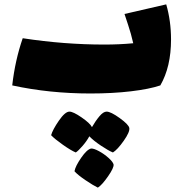

<svg xmlns="http://www.w3.org/2000/svg" viewBox="-20 -386 839 879"><path d="M763 -205Q763 -80 714 5Q664 22 579.5 32Q495 42 394 42Q206 42 36 5Q49 -110 84 -211Q273 -182 458 -182Q527 -182 590 -188Q580 -232 566.5 -272Q553 -312 550 -322L741 -366Q763 -290 763 -205ZM497 312Q477 304 442.5 281Q408 258 389 238Q377 260 358 282Q339 304 327 312Q305 303 267.5 276.5Q230 250 214 233Q221 208 249.5 166.5Q278 125 298 125Q315 125 353.5 151.5Q392 178 401 196Q417 168 435 146.5Q453 125 468 125Q487 125 528 154.5Q569 184 572 200Q575 218 546.5 258.5Q518 299 497 312ZM500 367Q502 382 474.5 421.5Q447 461 428 473Q407 463 371.5 439Q336 415 321 398Q325 375 351.5 336.5Q378 298 397 294Q409 293 433 306Q457 319 477 337Q497 355 500 367Z"/></svg>

Font: Lalezar
Style: Regular
Weight: 400
Designer: Borna Izadpanah
Foundry: Borna Izadpanah
Version: Version 1.003;November 28, 2018;FontCreator 11.5.0.2421 64-b